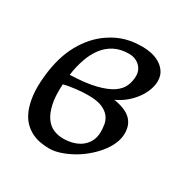

<svg xmlns="http://www.w3.org/2000/svg" viewBox="-118 -558 659 679"><g transform="rotate(30 211.0 -218.5)"><path d="M247.6 -411.6Q213.4 -411.6 188.2 -398.7Q163.1 -385.7 145.8 -362.8Q128.4 -339.8 117.7 -308.8Q106.9 -277.8 102.1 -242.2Q165.5 -244.1 205.6 -254.2Q245.6 -264.2 268.3 -279.5Q291 -294.9 299.3 -314.9Q307.6 -335 307.6 -356.4Q307.1 -380.9 289.8 -396.2Q272.5 -411.6 247.6 -411.6ZM193.8 -35.2Q215.8 -35.2 234.9 -40.8Q253.9 -46.4 268.1 -57.6Q282.2 -68.8 290.3 -85Q298.3 -101.1 298.3 -122.6Q298.3 -135.7 295.9 -151.4Q293.5 -167 283.4 -180.7Q273.4 -194.3 252.9 -203.4Q232.4 -212.4 196.8 -212.4Q185.5 -212.4 172.9 -211.7Q160.2 -210.9 147.2 -209.5Q134.3 -208 121.3 -205.8Q108.4 -203.6 97.7 -200.7Q94.7 -152.3 101.8 -120.4Q108.9 -88.4 122.8 -69.3Q136.7 -50.3 155.3 -42.7Q173.8 -35.2 193.8 -35.2ZM277.8 -457Q293.5 -457 311.5 -453.4Q329.6 -449.7 345.5 -440.7Q361.3 -431.6 372.1 -416.5Q382.8 -401.4 383.3 -378.9Q383.3 -361.3 376.5 -342.3Q369.6 -323.2 356.7 -305.2Q343.8 -287.1 325.2 -271.2Q306.6 -255.4 283.2 -244.6Q309.1 -240.2 326.7 -232.7Q344.2 -225.1 354.7 -214.1Q365.2 -203.1 369.9 -189.5Q374.5 -175.8 374.5 -159.7Q374.5 -137.7 364.7 -115.7Q355 -93.8 338.6 -74Q322.3 -54.2 301.3 -36.9Q280.3 -19.5 257.3 -7.1Q234.4 5.4 211.7 12.7Q189 20 169.4 20Q152.8 20 134.5 17.1Q116.2 14.2 98.9 5.9Q81.5 -2.4 66.4 -17.3Q51.3 -32.2 41 -56.2Q30.8 -80.1 26.6 -113.8Q22.5 -147.5 27.3 -193.8Q35.6 -274.4 66.9 -330.6Q98.1 -386.7 146 -418.9Q162.1 -429.7 177.7 -437Q193.4 -444.3 209.2 -448.7Q225.1 -453.1 241.9 -455.1Q258.8 -457 277.8 -457Z"/></g></svg>

Font: Gentium Plus Cyr
Style: Italic
Weight: 400
Italic angle: -8°
Designer: J. Victor Gaultney, Annie Olsen, Iska Routamaa, Becca Hirsbrunner
Foundry: SIL International
Version: Version 5.000